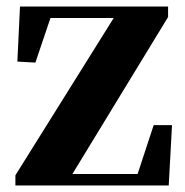

<svg xmlns="http://www.w3.org/2000/svg" viewBox="-20 -566 566 586"><path d="M27 0V-31L327 -511H134L88 -375L33 -378L41 -546H493V-514L201 -35H400L449 -184H505L495 0Z"/></svg>

Font: Early Summer Mincho Heavy
Style: Regular
Weight: 900
Designer: GuiWonder
Version: Version 1.002